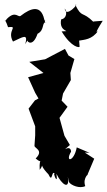

<svg xmlns="http://www.w3.org/2000/svg" viewBox="-83 -766 455 813"><path d="M209 5C218 19 255 34 278 22C265 -15 299 -36 286 -23L316 -94L276 -120L296 -119L242 -142C230 -79 191 -78 218 -124C215 -162 165 -109 213 -152L190 -191L169 -267L203 -314L178 -340L184 -370L217 -427L215 -457L232 -516L207 -531L192 -559L108 -515L41 -504L101 -457L36 -439L66 -373L80 -349L65 -341L38 -306L66 -231V-193L63 -149C62 -138 104 -130 68 -95C102 -65 82 -111 85 -47C113 -80 69 -82 122 -28C141 14 134 -52 150 -29C137 -43 164 27 156 -30C178 16 214 41 204 -18ZM33 -595C31 -590 56 -565 76 -623C108 -639 92 -674 113 -671C99 -665 111 -700 107 -669C96 -753 46 -731 6 -700C-6 -688 -16 -724 -54 -686C-67 -663 -66 -703 -49 -651C-2 -656 -55 -638 -28 -590C14 -609 37 -627 24 -579ZM252 -594C273 -598 307 -598 332 -635C332 -635 310 -611 352 -678C331 -677 292 -674 314 -672C264 -722 265 -687 236 -745C255 -756 195 -687 191 -730C201 -718 201 -688 176 -684C164 -626 229 -636 178 -633C220 -563 257 -562 254 -570Z"/></svg>

Font: Asimov Aggro
Style: Condensed
Weight: 500
Designer: Google
Version: Version 2.000980; 2014